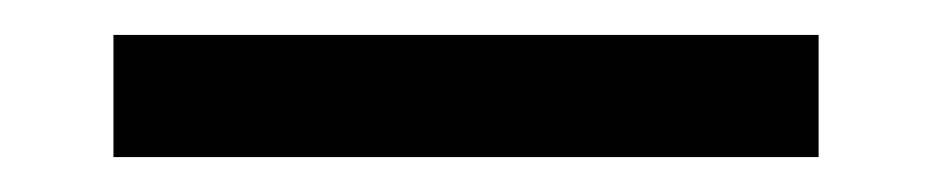

<svg xmlns="http://www.w3.org/2000/svg" viewBox="-20 -340 534 110"><path d="M45 -320H449V-250H45Z"/></svg>

Font: Niramit
Style: Regular
Weight: 400
Version: Version 1.000; ttfautohint (v1.6)